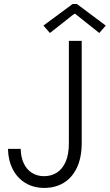

<svg xmlns="http://www.w3.org/2000/svg" viewBox="-20 -922 543 950"><path d="M19.5 -185.5H82.5Q83 -145 97.2 -114.5Q111.3 -84 137.5 -67.1Q163.6 -50.3 198.2 -50.3Q233.4 -50.3 261 -67.6Q288.6 -85 304.7 -121.3Q320.8 -157.7 320.8 -213.4V-719.7H384.3V-215.3Q384.3 -142.1 360.4 -92Q336.4 -42 294.7 -17.1Q252.9 7.8 199.7 7.8Q146 7.8 105.7 -16.6Q65.4 -41 43 -85Q20.5 -128.9 19.5 -185.5ZM194.8 -795.4 339.4 -902.3H360.4L503.4 -795.4L471.2 -758.8L352.1 -853.5H347.2L227.1 -758.8Z"/></svg>

Font: Reddit Sans Light
Style: Regular
Weight: 300
Designer: Stephen Hutchings
Foundry: Reddit
Version: Version 1.013